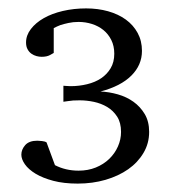

<svg xmlns="http://www.w3.org/2000/svg" viewBox="-20 -812 406 457"><path d="M335 -498Q335 -470.7 321.5 -448Q308.1 -425.3 285.2 -409.2Q262.2 -393.1 231.2 -384Q200.2 -375 165 -375Q131.8 -375 106.9 -381.6Q82 -388.2 64.9 -398.4Q47.9 -408.7 39.3 -420.9Q30.8 -433.1 30.8 -443.8Q30.8 -456.1 40 -466.6Q49.3 -477.1 68.8 -477.1Q72.8 -477.1 79.8 -476.3Q86.9 -475.6 90.8 -473.1L110.8 -418.9Q136.2 -405.8 167 -405.8Q189.5 -405.8 208 -413.3Q226.6 -420.9 240 -433.8Q253.4 -446.8 260.7 -463.4Q268.1 -480 268.1 -498Q268.1 -520 258.8 -534.4Q249.5 -548.8 235.1 -557.4Q220.7 -565.9 203.4 -569.6Q186 -573.2 169.9 -573.2Q161.1 -573.2 154.1 -572.8Q147 -572.3 141.6 -571.3Q135.7 -570.3 130.9 -569.8V-607.9Q132.3 -607.9 137.9 -607.4Q143.6 -606.9 147.9 -606.9Q168.5 -606.9 187.5 -611.6Q206.5 -616.2 220.7 -625.7Q234.9 -635.3 243.4 -649.7Q252 -664.1 252 -684.1Q252 -702.6 244.9 -716.8Q237.8 -731 226.1 -740.5Q214.4 -750 199 -754.9Q183.6 -759.8 167 -759.8Q153.8 -759.8 142.8 -757.3Q131.8 -754.9 124 -752.4Q115.2 -749 107.9 -745.1V-686Q106.4 -685.1 98.9 -680.9Q91.3 -676.8 79.1 -676.8Q73.2 -676.8 66.9 -678.5Q60.5 -680.2 54.9 -684.1Q49.3 -688 45.7 -694.6Q42 -701.2 42 -710.9Q42 -728 53.5 -742.9Q64.9 -757.8 84.2 -768.8Q103.5 -779.8 129.6 -785.9Q155.8 -792 185.1 -792Q212.9 -792 237.3 -785.2Q261.7 -778.3 279.5 -765.4Q297.4 -752.4 307.6 -733.6Q317.9 -714.8 317.9 -690.9Q317.9 -657.2 292.7 -632.1Q267.6 -606.9 219.2 -594.2Q239.7 -593.3 260.5 -587.4Q281.2 -581.5 297.6 -569.8Q314 -558.1 324.5 -540.5Q335 -522.9 335 -498Z"/></svg>

Font: BabelStone Ogham Lithic
Style: Regular
Weight: 400
Designer: Andrew West
Foundry: BabelStone
Version: Version 1.02 March 14, 2022